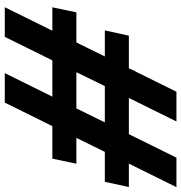

<svg xmlns="http://www.w3.org/2000/svg" viewBox="2 -742 740 783"><g transform="rotate(90 371.5 -350.0)"><path d="M8.9 0 104.7 -194H9.3L29.9 -292H152.7L209.7 -408H103.4L125 -506H257.7L353.6 -700H474.8L379 -506H526.6L622.4 -700H742.7L646.8 -506H742.2L720.9 -408H598.8L541.8 -292H647.1L626.5 -194H493.8L397.9 0H277.7L373.6 -194H225.6L129.8 0ZM273.9 -292H421.6L478.6 -408H330.6Z"/></g></svg>

Font: Red Hat Display
Style: Italic
Weight: 300
Italic angle: -12°
Designer: Pentagram, MCKL
Foundry: Pentagram, MCKL
Version: Version 1.023